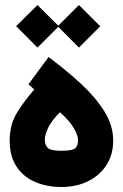

<svg xmlns="http://www.w3.org/2000/svg" viewBox="-20 -748 490 766"><path d="M173.8 -520.5Q245.1 -467.3 303.7 -413.1Q362.3 -358.9 397 -302.7Q431.6 -246.6 431.6 -187.5Q431.6 -130.9 404.5 -89.1Q377.4 -47.4 330.8 -24.7Q284.2 -2 225.1 -2Q166 -2 119.1 -22.5Q72.3 -43 45.4 -84.2Q18.6 -125.5 18.6 -187.5Q18.6 -248 44.7 -293Q70.8 -337.9 116.7 -391.1L93.3 -411.6ZM219.2 -300.3Q185.5 -266.6 172.1 -238.3Q158.7 -210 158.7 -189.9Q158.7 -170.4 170.2 -158.4Q181.6 -146.5 224.6 -146.5Q269.5 -146.5 280.5 -156.7Q291.5 -167 291.5 -190.4Q291.5 -206.5 275.1 -235.8Q258.8 -265.1 219.2 -300.3ZM44.4 -643.6 129.4 -728 212.4 -645.5 294.9 -728 379.9 -643.1 294.9 -558.1 212.4 -641.1 129.4 -558.1Z"/></svg>

Font: Vazir Black WOL
Style: Black-WOL
Weight: 900
Designer: Saber Rastikerdar
Foundry: Saber Rastikerdar
Version: Version 30.0.0